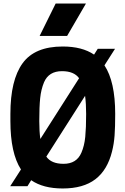

<svg xmlns="http://www.w3.org/2000/svg" viewBox="-20 -1057 710 1090"><path d="M468 -853ZM361 -853H205L296 -1037H468ZM336 13Q225 13 157 -34L136 0H38L99 -95Q39 -188 39 -370V-410Q39 -602 108 -697.5Q177 -793 336 -793Q446 -793 514 -747L535 -780H633L573 -686Q634 -594 634 -410Q634 -336 630.5 -288Q627 -240 616 -197Q590 -92 521.5 -39.5Q453 13 336 13ZM341 -127Q415 -127 442 -190Q459 -229 464 -280Q469 -331 469 -410Q469 -468 463 -513L243 -168Q271 -127 341 -127ZM209 -268 429 -613Q400 -653 332 -653Q257 -653 230 -590Q213 -549 208 -499Q203 -449 203 -370Q203 -311 209 -268Z"/></svg>

Font: Tanohe Sans
Style: Bold
Weight: 700
Designer: Village Type and Design LLC & Cristiano Sobral
Foundry: Cooper Hewitt Smithsonian Design Museum
Version: Version 1.00;September 29, 2021;FontCreator 13.0.0.2655 64-b